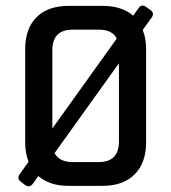

<svg xmlns="http://www.w3.org/2000/svg" viewBox="-20 -664 612 686"><path d="M502 -488V-155Q502 -82 461 -41Q420 0 347 0H225Q157 0 117 -35L97 -7Q86 7 71 -2L54 -15Q40 -26 50 -41L82 -86Q70 -116 70 -155V-488Q70 -562 110.5 -602.5Q151 -643 225 -643H347Q415 -643 456 -608L475 -635Q486 -650 501 -640L518 -628Q532 -618 523 -603L490 -557Q502 -527 502 -488ZM167 -484V-205L397 -526Q382 -558 333 -558H239Q167 -558 167 -484ZM405 -159V-438L175 -117Q192 -85 239 -85H333Q405 -85 405 -159Z"/></svg>

Font: Rajdhani SemiBold
Style: Regular
Weight: 600
Designer: Satya Rajpurohit, Jyotish Sonowal
Foundry: Indian Type Foundry
Version: Version 1.201 February 1, 2022